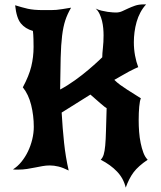

<svg xmlns="http://www.w3.org/2000/svg" viewBox="-20 -767 734 875"><path d="M653 -39Q610 -10 589 18Q568 46 553 88Q543 46 513.5 15Q484 -16 439 -39Q448 -48 452.5 -62.5Q457 -77 459.5 -103.5Q462 -130 463 -171Q464 -212 466 -274Q461 -276 439.5 -294.5Q418 -313 392 -336L261 -254Q265 -182 272 -116.5Q279 -51 293 10Q267 -3 246.5 -8Q226 -13 207 -13Q190 -13 173.5 -10Q157 -7 139.5 -3.5Q122 0 103 3Q84 6 61 6Q56 6 50 6Q44 6 39 5Q60 -8 77.5 -29.5Q95 -51 107.5 -77Q120 -103 127 -132Q134 -161 134 -189Q134 -240 122 -288.5Q110 -337 84 -369Q112 -421 122.5 -464Q133 -507 133 -553Q133 -567 132.5 -588.5Q132 -610 130 -626Q95 -636 75 -660.5Q55 -685 49 -743Q66 -738 79.5 -734Q93 -730 107 -727Q121 -724 138 -722.5Q155 -721 179 -721Q200 -721 212.5 -721Q225 -721 237 -722Q249 -723 264 -725.5Q279 -728 304 -732Q287 -703 277.5 -674Q268 -645 263 -604Q258 -563 256.5 -504.5Q255 -446 254 -359Q288 -377 322 -401.5Q356 -426 383 -449Q410 -472 427 -488Q444 -504 446 -506Q446 -522 449 -548.5Q452 -575 452 -606Q452 -621 450.5 -638Q449 -655 445 -671.5Q441 -688 434 -703Q427 -718 416 -728Q428 -722 442.5 -718.5Q457 -715 470.5 -713Q484 -711 494.5 -710.5Q505 -710 509 -710Q524 -710 537 -716Q550 -722 564 -728.5Q578 -735 595 -741Q612 -747 635 -747H646Q631 -731 620 -710.5Q609 -690 602.5 -667Q596 -644 593 -620.5Q590 -597 590 -575Q590 -543 595.5 -513.5Q601 -484 610 -461Q605 -459 594 -454Q583 -449 568 -441Q553 -433 536 -423Q519 -413 501 -403Q513 -391 528 -380Q543 -369 559.5 -358.5Q576 -348 592 -338Q608 -328 622 -319Q617 -308 614.5 -281Q612 -254 612 -219Q612 -193 614 -166.5Q616 -140 621 -115.5Q626 -91 633.5 -71Q641 -51 653 -39Z"/></svg>

Font: New Rocker
Style: Regular
Weight: 400
Designer: Pablo Impallari, Brenda Gallo, Rodrigo Fuenzalida
Foundry: Pablo Impallari, Brenda Gallo, Rodrigo Fuenzalida
Version: Version 1.000; ttfautohint (v0.93) -l 8 -r 50 -G 200 -x 14 -